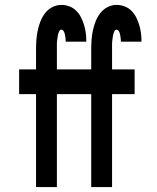

<svg xmlns="http://www.w3.org/2000/svg" viewBox="-20 -763 640 783"><path d="M127 0V-379H58V-480H127V-563Q127 -582 128.5 -601.5Q130 -621 134 -639.5Q138 -658 145 -676Q152 -694 164 -709.5Q176 -725 193.5 -734Q211 -743 230 -743Q247 -743 263 -737Q279 -731 291 -719Q303 -707 310.5 -692Q318 -677 323 -660.5Q328 -644 330 -627.5Q332 -611 332 -594V-593H248Q248 -598 247.5 -602.5Q247 -607 246.5 -611.5Q246 -616 245 -621Q244 -626 242.5 -630Q241 -634 238 -638Q235 -642 230 -642Q225 -642 222 -636.5Q219 -631 217.5 -626Q216 -621 215.5 -616Q215 -611 214 -605.5Q213 -600 212.5 -594.5Q212 -589 212 -584Q212 -579 212 -573.5Q212 -568 212 -563V-480H304V-379H212V0ZM352 0V-379H283V-480H352V-563Q352 -582 353.5 -601.5Q355 -621 359 -639.5Q363 -658 370 -676Q377 -694 389 -709.5Q401 -725 418.5 -734Q436 -743 455 -743Q472 -743 488 -737Q504 -731 516 -719Q528 -707 535.5 -692Q543 -677 548 -660.5Q553 -644 555 -627.5Q557 -611 557 -594V-593H473Q473 -598 472.5 -602.5Q472 -607 471.5 -611.5Q471 -616 470 -621Q469 -626 467.5 -630Q466 -634 463 -638Q460 -642 455 -642Q450 -642 447 -636.5Q444 -631 442.5 -626Q441 -621 440.5 -616Q440 -611 439 -605.5Q438 -600 437.5 -594.5Q437 -589 437 -584Q437 -579 437 -573.5Q437 -568 437 -563V-480H529V-379H437V0Z"/></svg>

Font: Iosevka Extended
Style: Bold
Weight: 700
Width: 7
Monospace: yes
Designer: Belleve Invis
Foundry: Belleve Invis
Version: Version 32.5.0; ttfautohint (v1.8.4)